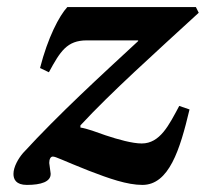

<svg xmlns="http://www.w3.org/2000/svg" viewBox="-20 -510 581 542"><path d="M18 -19C18 -4 25 12 56 12C96 12 124 3 123 -20L119 -50C119 -61 123 -68 129 -68C138 -68 155 -58 231 -28C288 -6 339 12 382 12C457 12 488 -87 515 -201L486 -211C457 -157 432 -105 380 -105C354 -105 314 -116 278 -128C253 -137 226 -147 207 -150V-156C293 -249 417 -360 541 -474L533 -490H170C147 -465 115 -404 93 -318L118 -306C150 -365 169 -396 225 -396H370V-394C263 -295 147 -189 45 -78C32 -63 18 -39 18 -19Z"/></svg>

Font: Heuristica
Style: Bold Italic
Weight: 700
Italic angle: -13°
Version: Version 1.0.1